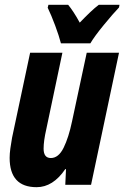

<svg xmlns="http://www.w3.org/2000/svg" viewBox="-20 -767 516 797"><path d="M355 -587Q372 -616 411 -663.5Q450 -711 474 -736L476 -747H390Q374 -735 354 -716Q334 -697 311 -673Q298 -697 285.5 -716Q273 -735 263 -747H181L178 -735Q193 -704 209 -661Q225 -618 233 -587ZM251 -65H254L251 0H358L474 -548H340L279 -263Q265 -196 244 -153.5Q223 -111 191 -111Q161 -111 161 -150Q161 -182 172 -230L239 -548H105L30 -195Q26 -173 23 -151Q20 -129 20 -112Q20 10 132 10Q200 10 251 -65Z"/></svg>

Font: Noto Sans UI Condensed ExtraBold
Style: Italic
Weight: 800
Width: 3
Designer: Monotype Design Team
Foundry: Monotype Imaging Inc.
Version: 1.001